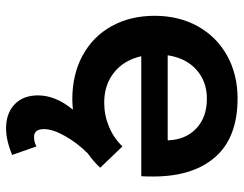

<svg xmlns="http://www.w3.org/2000/svg" viewBox="-105 -474 802 632"><g transform="rotate(90 296.0 -158.0)"><path d="M561 -261Q561 -235 560 -222H165Q178 -165 218.5 -132.5Q259 -100 318 -100Q359 -100 396.5 -115.5Q434 -131 462 -160L532 -87Q511 -64 485 -46Q451 -12 428 28.5Q405 69 405 98Q405 131 431 131Q448 131 462 123L490 203Q442 223 402 223Q353 223 323.5 195Q294 167 294 118Q294 60 341 3Q319 5 307 5Q225 5 162.5 -29Q100 -63 66 -124.5Q32 -186 32 -266Q32 -346 66.5 -408Q101 -470 163 -504.5Q225 -539 304 -539Q432 -539 496.5 -466Q561 -393 561 -261ZM442 -309Q440 -368 403 -403Q366 -438 305 -438Q248 -438 209.5 -403.5Q171 -369 162 -309Z"/></g></svg>

Font: Montserrat Medium
Style: Regular
Weight: 500
Designer: Julieta Ulanovsky
Foundry: Julieta Ulanovsky
Version: Version 6.001